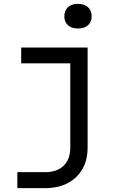

<svg xmlns="http://www.w3.org/2000/svg" viewBox="-20 -797 640 997"><path d="M70 180V97H214Q276 97 310.5 63.5Q345 30 345 -31V-468H90V-550H435V-31Q435 66 375 123Q315 180 214 180ZM385 -649Q352 -649 333 -666Q314 -683 314 -712Q314 -742 333 -759.5Q352 -777 385 -777Q418 -777 437 -759.5Q456 -742 456 -712Q456 -683 437 -666Q418 -649 385 -649Z"/></svg>

Font: NKDuy Mono
Style: Regular
Weight: 400
Monospace: yes
Designer: NKDuy
Foundry: NKDuy
Version: Version 2.251; ttfautohint (v1.8.4.7-5d5b)